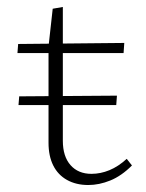

<svg xmlns="http://www.w3.org/2000/svg" viewBox="-20 -523 418 550"><path d="M233 7Q198 7 172 -7.5Q146 -22 132.5 -49Q119 -76 119 -114V-390L131 -498L160 -503V-120Q160 -75 182 -50Q204 -25 242 -25Q268 -25 293.5 -35.5Q319 -46 343 -68L358 -49Q328 -19 296 -6Q264 7 233 7ZM313 -222H33L35 -247L315 -249ZM334 -371H30L32 -397L336 -400Z"/></svg>

Font: Ysabeau Infant ExtraLight
Style: Regular
Weight: 250
Designer: Christian Thalmann (Catharsis Fonts)
Version: Version 2.001;gftools[0.9.30]; featfreeze: ss01,ss02,lnum